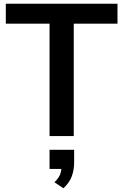

<svg xmlns="http://www.w3.org/2000/svg" viewBox="-20 -725 659 1023"><path d="M244 0V-599H11V-705H606V-599H373V0ZM318 278 270 246Q293 224 300.5 203.5Q308 183 308 160L336 175H244V73H375V140Q375 181 362 215.5Q349 250 318 278Z"/></svg>

Font: Mulish ExtraLight
Style: Bold
Weight: 700
Version: Version 3.603